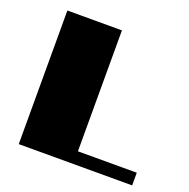

<svg xmlns="http://www.w3.org/2000/svg" viewBox="-114 -731 826 840"><g transform="rotate(20 299.0 -311.0)"><path d="M314 -59H588V0H60V-622H314Z"/></g></svg>

Font: Sarpanch Black
Style: Regular
Weight: 900
Designer: Manushi Parikh (Devanagari and Latin), Jyotish Sonowal (Devanagari)
Foundry: Indian Type Foundry
Version: Version 2.004;PS 1.0;hotconv 1.0.78;makeotf.lib2.5.61930; tt